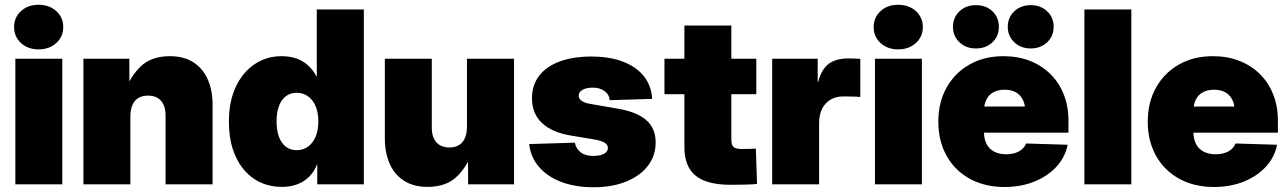

<svg xmlns="http://www.w3.org/2000/svg" viewBox="-20 -767 5360 799"><path d="M43.9 0V-522.5H239.3V0ZM140.6 -561.5Q96.2 -561.5 67.4 -587.9Q38.6 -614.3 38.6 -654.3Q38.6 -694.8 67.4 -720.9Q96.2 -747.1 140.6 -747.1Q185.1 -747.1 214.1 -720.9Q243.2 -694.8 243.2 -654.3Q243.2 -614.3 214.1 -587.9Q185.1 -561.5 140.6 -561.5Z M522.5 -280.8V0H327.1V-522.5H518.1L518.6 -380.9H497.6Q520.5 -446.8 564.9 -490Q609.4 -533.2 687 -533.2Q744.6 -533.2 784.2 -508.1Q823.7 -482.9 844.2 -437.3Q864.7 -391.6 864.7 -330.1V0H668.9V-287.1Q668.9 -326.2 649.9 -347.7Q630.9 -369.1 595.7 -369.1Q572.8 -369.1 556.2 -359.4Q539.6 -349.6 531 -329.8Q522.5 -310.1 522.5 -280.8Z M1153.3 10.7Q1087.9 10.7 1038.1 -22.2Q988.3 -55.2 960.4 -116.2Q932.6 -177.2 932.6 -261.7Q932.6 -345.2 961.4 -406Q990.2 -466.8 1039.8 -500Q1089.4 -533.2 1151.4 -533.2Q1186.5 -533.2 1213.9 -523.4Q1241.2 -513.7 1262 -494.9Q1282.7 -476.1 1297.4 -448.7H1298.3V-727.5H1494.1V0H1300.3V-82H1298.8Q1287.6 -52.7 1266.6 -31.7Q1245.6 -10.7 1217 0Q1188.5 10.7 1153.3 10.7ZM1214.4 -142.1Q1241.2 -142.1 1261.7 -156.7Q1282.2 -171.4 1293.5 -198.2Q1304.7 -225.1 1304.7 -261.7Q1304.7 -298.3 1293.5 -325Q1282.2 -351.6 1261.7 -366.2Q1241.2 -380.9 1214.4 -380.9Q1188 -380.9 1169.2 -366.2Q1150.4 -351.6 1140.6 -325Q1130.9 -298.3 1130.9 -261.7Q1130.9 -225.1 1140.6 -198.2Q1150.4 -171.4 1169.2 -156.7Q1188 -142.1 1214.4 -142.1Z M1758.8 10.7Q1701.7 10.7 1661.9 -14.4Q1622.1 -39.6 1601.8 -85.2Q1581.5 -130.9 1581.5 -192.4V-522.5H1776.9V-235.4Q1776.9 -196.3 1796.1 -174.8Q1815.4 -153.3 1850.1 -153.3Q1873.5 -153.3 1889.9 -163.1Q1906.2 -172.9 1914.8 -192.6Q1923.3 -212.4 1923.3 -241.7V-522.5H2119.1V0H1928.2L1927.2 -141.6H1948.2Q1925.3 -75.2 1881.1 -32.2Q1836.9 10.7 1758.8 10.7Z M2449.7 12.2Q2373.5 12.2 2315.4 -10Q2257.3 -32.2 2222.7 -72.8Q2188 -113.3 2182.1 -167.5L2372.1 -173.3Q2377 -148.4 2396.2 -133.3Q2415.5 -118.2 2449.2 -118.2Q2478 -118.2 2493.9 -127.2Q2509.8 -136.2 2509.8 -151.4Q2509.8 -165 2495.4 -173.6Q2481 -182.1 2451.2 -187L2354.5 -203.1Q2275.9 -216.3 2234.9 -255.6Q2193.8 -294.9 2193.8 -357.9Q2193.8 -412.1 2223.1 -450.9Q2252.4 -489.7 2307.9 -510.7Q2363.3 -531.7 2440.4 -531.7Q2517.1 -531.7 2572.8 -510.3Q2628.4 -488.8 2659.7 -449.5Q2690.9 -410.2 2693.8 -355.5L2517.1 -350.1Q2515.6 -373.5 2495.8 -387.9Q2476.1 -402.3 2447.3 -402.3Q2419.9 -402.3 2404.1 -393.1Q2388.2 -383.8 2388.2 -368.7Q2388.2 -356.4 2400.4 -347.4Q2412.6 -338.4 2437 -334.5L2547.9 -315.4Q2629.9 -301.8 2669.2 -267.3Q2708.5 -232.9 2708.5 -174.3Q2708.5 -118.7 2676 -76.7Q2643.6 -34.7 2585.2 -11.2Q2526.9 12.2 2449.7 12.2Z M3127.4 -522.5V-375H2745.1V-522.5ZM2828.1 -660.6H3023.4V-185.5Q3023.4 -164.1 3032.5 -155.5Q3041.5 -147 3066.9 -147Q3079.1 -147 3098.6 -147.5Q3118.2 -147.9 3125.5 -148.4L3130.4 -1.5Q3112.8 0.5 3082.5 1.2Q3052.2 2 3020.5 2Q2920.9 2 2874.5 -36.1Q2828.1 -74.2 2828.1 -154.8Z M3193.4 0V-522.5H3382.8V-426.3H3384.8Q3398.9 -480 3429.4 -502Q3460 -523.9 3510.7 -523.9Q3524.9 -523.9 3536.6 -523.4Q3548.3 -522.9 3560.1 -522V-363.3Q3548.8 -364.7 3527.6 -365.2Q3506.3 -365.7 3488.3 -365.7Q3458.5 -365.7 3436 -352.3Q3413.6 -338.9 3401.1 -314Q3388.7 -289.1 3388.7 -255.4V0Z M3621.1 0V-522.5H3816.4V0ZM3717.8 -561.5Q3673.3 -561.5 3644.5 -587.9Q3615.7 -614.3 3615.7 -654.3Q3615.7 -694.8 3644.5 -720.9Q3673.3 -747.1 3717.8 -747.1Q3762.2 -747.1 3791.3 -720.9Q3820.3 -694.8 3820.3 -654.3Q3820.3 -614.3 3791.3 -587.9Q3762.2 -561.5 3717.8 -561.5Z M4160.2 11.2Q4078.6 11.2 4016.1 -22.9Q3953.6 -57.1 3919.2 -118.7Q3884.8 -180.2 3884.8 -260.7Q3884.8 -341.3 3919.2 -402.6Q3953.6 -463.9 4014.6 -498.5Q4075.7 -533.2 4155.8 -533.2Q4216.3 -533.2 4265.6 -513.9Q4314.9 -494.6 4351.1 -459Q4387.2 -423.3 4406.7 -374.3Q4426.3 -325.2 4426.3 -265.1V-214.8H3942.9V-323.7H4336.9L4246.6 -303.7Q4246.6 -332.5 4236.3 -352.5Q4226.1 -372.6 4207 -383.1Q4188 -393.6 4160.6 -393.6Q4133.3 -393.6 4114 -383.1Q4094.7 -372.6 4084.7 -352.5Q4074.7 -332.5 4074.7 -303.7V-219.2Q4074.7 -189 4085.7 -167.7Q4096.7 -146.5 4117.7 -135.7Q4138.7 -125 4167 -125Q4188 -125 4204.6 -130.4Q4221.2 -135.7 4232.9 -145.8Q4244.6 -155.8 4250 -169.9L4422.9 -164.6Q4412.6 -112.3 4376.2 -73Q4339.8 -33.7 4284.2 -11.2Q4228.5 11.2 4160.2 11.2ZM4269.5 -565.4Q4228 -565.4 4200.9 -591.1Q4173.8 -616.7 4173.8 -655.3Q4173.8 -694.3 4200.9 -720Q4228 -745.6 4269.5 -745.6Q4310.5 -745.6 4337.6 -720.2Q4364.7 -694.8 4364.7 -655.3Q4364.7 -616.2 4337.6 -590.8Q4310.5 -565.4 4269.5 -565.4ZM4041.5 -565.4Q3999.5 -565.4 3972.7 -591.1Q3945.8 -616.7 3945.8 -655.3Q3945.8 -694.3 3972.9 -720Q4000 -745.6 4041.5 -745.6Q4083 -745.6 4109.9 -720.2Q4136.7 -694.8 4136.7 -655.3Q4136.7 -616.2 4109.9 -590.8Q4083 -565.4 4041.5 -565.4Z M4688 -727.5V0H4492.7V-727.5Z M5031.7 11.2Q4950.2 11.2 4887.7 -22.9Q4825.2 -57.1 4790.8 -118.7Q4756.3 -180.2 4756.3 -260.7Q4756.3 -341.3 4790.8 -402.6Q4825.2 -463.9 4886.2 -498.5Q4947.3 -533.2 5027.3 -533.2Q5087.9 -533.2 5137.2 -513.9Q5186.5 -494.6 5222.7 -459Q5258.8 -423.3 5278.3 -374.3Q5297.9 -325.2 5297.9 -265.1V-214.8H4814.5V-323.7H5208.5L5118.2 -303.7Q5118.2 -332.5 5107.9 -352.5Q5097.7 -372.6 5078.6 -383.1Q5059.6 -393.6 5032.2 -393.6Q5004.9 -393.6 4985.6 -383.1Q4966.3 -372.6 4956.3 -352.5Q4946.3 -332.5 4946.3 -303.7V-219.2Q4946.3 -189 4957.3 -167.7Q4968.3 -146.5 4989.3 -135.7Q5010.3 -125 5038.6 -125Q5059.6 -125 5076.2 -130.4Q5092.8 -135.7 5104.5 -145.8Q5116.2 -155.8 5121.6 -169.9L5294.4 -164.6Q5284.2 -112.3 5247.8 -73Q5211.4 -33.7 5155.8 -11.2Q5100.1 11.2 5031.7 11.2Z"/></svg>

Font: Inter 28pt Black
Style: Regular
Weight: 900
Designer: Rasmus Andersson
Foundry: rsms
Version: Version 4.001;git-66647c0bb